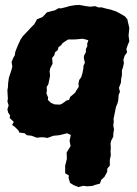

<svg xmlns="http://www.w3.org/2000/svg" viewBox="-20 -540 557 778"><path d="M108 10 89 8 80 0 58 -3 55 -11 41 -25 29 -34 36 -46 19 -62 21 -72 13 -84 10 -97 15 -113 10 -129 12 -141 11 -155 10 -175 12 -185 13 -204 16 -225 26 -255 30 -270 27 -289 34 -306 40 -316 42 -330 49 -348 55 -362 64 -381 73 -394 94 -416 104 -427 119 -442 130 -462 152 -471 161 -480 170 -490 189 -495 202 -498 218 -507 227 -506 251 -512 260 -515 283 -519 302 -520 329 -515 345 -513 366 -515 378 -510H393L403 -507L415 -504L429 -501L452 -493L474 -481L487 -473L496 -462L500 -444L504 -427L503 -416L501 -396L504 -373L497 -356L492 -341L495 -328L485 -314L480 -298L482 -284L478 -266L474 -255V-234L471 -221L470 -205L462 -184L466 -168L461 -156L459 -133L456 -121L450 -107L447 -92L444 -77L440 -58L441 -47L439 -32L442 -15L439 2V14L431 29L428 40L429 59L428 72L429 89L425 108V131L415 143L414 157L403 177L390 189L385 204L362 210L357 213L334 215L317 213L298 218L278 210L264 201L258 182L259 171L244 162V148V131L248 116L251 103L250 78L258 65L266 52L262 30L267 7L252 0L228 6L219 8L197 10L172 19L161 17L150 16L129 18ZM223 -116 232 -120 250 -133 260 -135 264 -147 277 -158 285 -165 289 -173 299 -188 298 -202 301 -216 309 -227 314 -243 318 -264V-273L324 -286L320 -303V-313L328 -329V-341L334 -354L333 -362L338 -377L324 -381L314 -383L294 -381L279 -380H256L245 -373L233 -365L228 -357L217 -349L214 -337L203 -328L200 -316L191 -305L192 -296L193 -282L183 -262L181 -251L183 -234L179 -213L176 -199L169 -187L170 -172L168 -162L175 -145L174 -135L187 -123L201 -117Z"/></svg>

Font: Winky Rough
Style: Bold Italic
Weight: 700
Italic angle: -8.97852°
Designer: Simon Atzbach
Foundry: typofactur
Version: Version 1.206; ttfautohint (v1.8.4.7-5d5b)